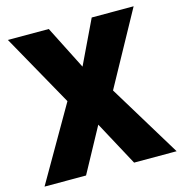

<svg xmlns="http://www.w3.org/2000/svg" viewBox="-106 -810 861 907"><g transform="rotate(-15 324.5 -357.0)"><path d="M647 0H439L322 -217L204 0H1L210 -362L13 -714H213L321 -501L423 -714H628L431 -355Z"/></g></svg>

Font: Noto Sans Lao Looped SemiCondensed Black
Style: Regular
Weight: 900
Width: 4
Designer: Mark Frömberg, Ben Mitchell
Foundry: The Fontpad Ltd
Version: Version 1.002; ttfautohint (v1.8.4.7-5d5b)